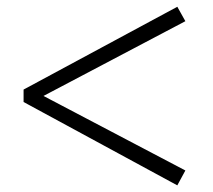

<svg xmlns="http://www.w3.org/2000/svg" viewBox="-20 -655 643 579"><path d="M51.1 -347.4V-384.9L514.7 -634.6L539 -591.1L93.4 -356.3V-375L539 -140.9L514.7 -96Z"/></svg>

Font: Noto Serif HK
Style: Regular
Weight: 200
Designer: Ryoko NISHIZUKA 西塚涼子 (kana & ideographs); Frank Grießhammer (Latin, Greek & Cyrillic); Wenlong ZHANG 张文龙 (bopomofo); San
Foundry: Adobe
Version: Version 2.001;hotconv 1.1.0;makeotfexe 2.6.0